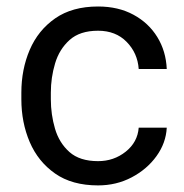

<svg xmlns="http://www.w3.org/2000/svg" viewBox="-20 -558 563 588"><path d="M280.3 -64.5Q328.6 -64.5 365 -93.5Q401.4 -122.6 404.8 -167H490.7Q488.3 -120.1 459.2 -79.8Q430.2 -39.6 383.3 -14.9Q336.4 9.8 280.3 9.8Q200.7 9.8 148.7 -26.6Q96.7 -63 71 -123Q45.4 -183.1 45.4 -253.9V-274.4Q45.4 -345.2 71 -405.3Q96.7 -465.3 148.9 -501.7Q201.2 -538.1 280.3 -538.1Q342.3 -538.1 388.7 -512.9Q435.1 -487.8 461.7 -444.6Q488.3 -401.4 490.7 -346.7H404.8Q401.4 -395.5 367.9 -429.7Q334.5 -463.9 280.3 -463.9Q224.6 -463.9 193.1 -435.5Q161.6 -407.2 148.7 -363.8Q135.7 -320.3 135.7 -274.4V-253.9Q135.7 -207.5 148.4 -164.1Q161.1 -120.6 192.6 -92.5Q224.1 -64.5 280.3 -64.5Z"/></svg>

Font: Vazirmatn RD
Style: Regular
Weight: 400
Designer: Saber Rastikerdar
Foundry: Saber Rastikerdar
Version: Version 32.102